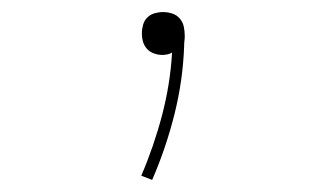

<svg xmlns="http://www.w3.org/2000/svg" viewBox="-20 -83 540 318"><path d="M232 215 214 208Q235 159 248.5 107.5Q262 56 265 4Q262 6 257.5 7Q253 8 249 8Q242 8 235 5.5Q228 3 223.5 -2Q219 -7 217 -13.5Q215 -20 215 -28Q215 -35 217 -42Q219 -49 224 -54Q229 -59 236 -61Q243 -63 250 -63Q258 -63 265.5 -60.5Q273 -58 278 -52Q283 -46 284.5 -38.5Q286 -31 286 -23Q286 -19 285.5 -15.5Q285 -12 285 -8V-7Q283 50 269 106Q255 162 232 215Z"/></svg>

Font: Iosevka Curly Slab Thin
Style: Regular
Weight: 100
Monospace: yes
Designer: Belleve Invis
Foundry: Belleve Invis
Version: Version 22.1.2; ttfautohint (v1.8.4)